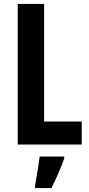

<svg xmlns="http://www.w3.org/2000/svg" viewBox="-20 -800 451 975"><path d="M70 -66V-780H204V-183H395V-66ZM306 5Q293 42 276 81Q259 120 241 155H158V142Q161 125 165.5 98.5Q170 72 174.5 44.5Q179 17 181 -5H306Z"/></svg>

Font: Noto Sans Malayalam UI ExtraCondensed
Style: Bold
Weight: 700
Width: 2
Designer: Jelle Bosma - Monotype Design Team
Foundry: Monotype Imaging Inc.
Version: Version 2.104; ttfautohint (v1.8.4.7-5d5b)